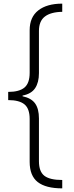

<svg xmlns="http://www.w3.org/2000/svg" viewBox="-20 -819 407 1055"><path d="M322 216Q232 216 187.5 181.5Q143 147 143 70V-165Q143 -222 114.5 -245.5Q86 -269 25 -269V-314Q86 -314 114.5 -338Q143 -362 143 -419V-653Q143 -725 190.5 -762Q238 -799 322 -799V-754Q259 -753 226.5 -728Q194 -703 194 -649V-417Q194 -366 173 -334.5Q152 -303 104 -294V-290Q152 -280 173 -250.5Q194 -221 194 -168V67Q194 124 224 147Q254 170 322 170Z"/></svg>

Font: Noto Sans Sinhala ExtraCondensed Light
Style: Regular
Weight: 300
Width: 2
Designer: Jelle Bosma - Monotype Design Team
Foundry: Monotype Imaging Inc.
Version: Version 2.006; ttfautohint (v1.8.4.7-5d5b)